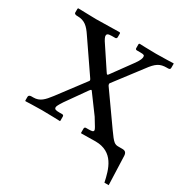

<svg xmlns="http://www.w3.org/2000/svg" viewBox="-135 -541 749 778"><g transform="rotate(30 239.5 -151.5)"><path d="M342 1C427 1 445 72 457 128H477L472 -7C471 -21 465 -27 451 -27H434C416 -27 410 -30 379 -74L275 -221C274 -224 273 -226 273 -228C273 -229 273 -231 275 -233L368 -355C395 -392 411 -402 443 -402H447C454 -402 459 -403 459 -410V-429L458 -431C458 -431 409 -429 377 -429C347 -429 299 -431 299 -431L296 -428V-409C296 -404 299 -402 303 -402H318C336 -402 339 -400 339 -392C339 -386 337 -377 323 -357L256 -265C253 -260 250 -257 248 -257C246 -257 244 -260 240 -266L179 -358C167 -375 163 -385 163 -390C163 -397 166 -402 186 -402H202C206 -402 209 -405 209 -410V-428L206 -431L96 -429L12 -431L10 -428V-409C10 -405 16 -402 22 -402H25C59 -402 76 -385 96 -355L196 -209C198 -206 199 -204 199 -202C199 -200 198 -198 196 -196L104 -74C81 -44 65 -27 35 -27H26C17 -27 13 -23 13 -17V0L15 2C15 2 62 0 91 0C124 0 176 2 176 2L177 0V-19C177 -24 175 -27 170 -27H157C140 -27 133 -29 133 -38C133 -43 137 -51 150 -71L215 -163C218 -167 221 -171 223 -171C225 -171 227 -169 230 -164L289 -84C311 -49 316 -40 316 -36C316 -29 311 -27 293 -27H282C276 -27 274 -24 274 -19V0L276 2C276 2 316 1 342 1Z"/></g></svg>

Font: Libertinus Serif
Style: Regular
Weight: 400
Designer: Philipp H. Poll
Foundry: Khaled Hosny
Version: Version 6.2